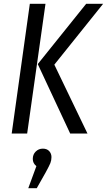

<svg xmlns="http://www.w3.org/2000/svg" viewBox="-20 -708 567 1018"><path d="M42 0 138.2 -688H221.2L124 0ZM352.1 0 180.2 -368.2 437 -688H526.9L268.1 -365.2L443.8 0ZM252.9 125Q252.9 142.1 247.1 156.7Q241.2 171.4 222.2 206.1L174.8 290H129.9L172.9 172.9Q153.8 157.7 153.8 134.8Q153.8 110.8 169.4 95.5Q185.1 80.1 207 80.1Q229 80.1 241 93.3Q252.9 106.4 252.9 125Z"/></svg>

Font: Fira Sans Compressed Book
Style: Italic
Weight: 350
Width: 3
Italic angle: -8°
Designer: Carrois Corporate & Edenspiekermann AG
Foundry: Carrois Corporate GbR & Edenspiekermann AG
Version: Version 4.203;PS 004.203;hotconv 1.0.88;makeotf.lib2.5.64775